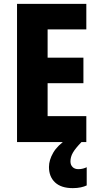

<svg xmlns="http://www.w3.org/2000/svg" viewBox="-20 -734 511 992"><path d="M426 0H68V-714H426V-582H226V-436H411V-304H226V-134H426ZM344 100Q344 118 355 129Q366 140 385 140Q398 140 409 137Q420 134 428 130V224Q416 230 397.5 234Q379 238 356 238Q296 238 264.5 208.5Q233 179 233 129Q233 93 255 55Q277 17 328 -17L401 0Q369 33 356.5 55Q344 77 344 100Z"/></svg>

Font: Noto Sans Condensed ExtraBold
Style: Regular
Weight: 800
Width: 3
Designer: Monotype Design Team
Foundry: Monotype Imaging Inc.
Version: Version 2.013; ttfautohint (v1.8.4.7-5d5b)